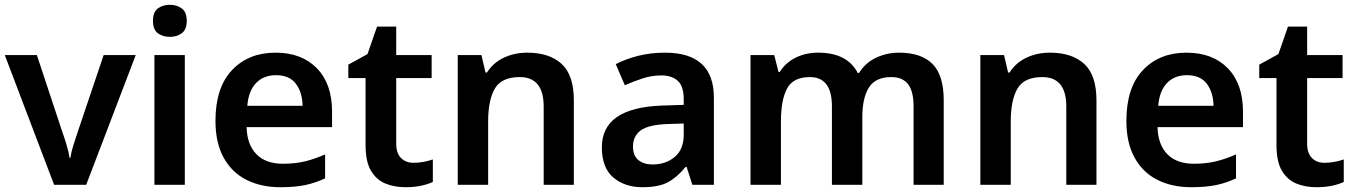

<svg xmlns="http://www.w3.org/2000/svg" viewBox="-20 -772 5659 802"><path d="M206 0 0 -542H134L240 -222Q248 -200 258 -167Q268 -134 270 -113H274Q277 -135 287 -167Q297 -199 305 -222L413 -542H547L340 0Z M690 -752Q718 -752 739 -737Q760 -722 760 -685Q760 -648 739 -633Q718 -618 690 -618Q660 -618 639.5 -633Q619 -648 619 -685Q619 -722 639.5 -737Q660 -752 690 -752ZM752 -542V0H625V-542Z M1131 -552Q1240 -552 1303.5 -487Q1367 -422 1367 -306V-241H1010Q1012 -168 1051 -128Q1090 -88 1162 -88Q1213 -88 1254 -98Q1295 -108 1338 -127V-27Q1298 -8 1255 1Q1212 10 1151 10Q1071 10 1010 -20.5Q949 -51 914.5 -113Q880 -175 880 -267Q880 -406 949 -479Q1018 -552 1131 -552ZM1133 -458Q1081 -458 1049.5 -425Q1018 -392 1013 -330H1244Q1243 -386 1216 -422Q1189 -458 1133 -458Z M1707 -92Q1729 -92 1750 -96Q1771 -100 1788 -106V-12Q1767 -2 1738 4Q1709 10 1674 10Q1627 10 1589.5 -5.5Q1552 -21 1529.5 -59Q1507 -97 1507 -166V-446H1435V-502L1515 -546L1555 -661H1635V-542H1783V-446H1635V-172Q1635 -132 1655 -112Q1675 -92 1707 -92Z M2183 -552Q2275 -552 2326 -505Q2377 -458 2377 -353V0H2251V-327Q2251 -450 2151 -450Q2075 -450 2047 -402Q2019 -354 2019 -264V0H1892V-542H1991L2008 -469H2014Q2040 -510 2084.5 -531Q2129 -552 2183 -552Z M2758 -552Q2962 -552 2962 -364V0H2872L2848 -75H2844Q2808 -31 2769.5 -10.5Q2731 10 2663 10Q2590 10 2542 -30.5Q2494 -71 2494 -157Q2494 -322 2745 -331L2836 -334V-357Q2836 -412 2811 -434.5Q2786 -457 2742 -457Q2703 -457 2664.5 -444.5Q2626 -432 2590 -416L2552 -504Q2592 -525 2644.5 -538.5Q2697 -552 2758 -552ZM2770 -254Q2688 -251 2656 -227Q2624 -203 2624 -160Q2624 -121 2647 -103Q2670 -85 2706 -85Q2761 -85 2798.5 -116.5Q2836 -148 2836 -210V-256Z M3736 -552Q3828 -552 3875 -505Q3922 -458 3922 -353V0H3796V-328Q3796 -391 3773 -420.5Q3750 -450 3703 -450Q3637 -450 3609.5 -406.5Q3582 -363 3582 -282V0H3455V-328Q3455 -450 3363 -450Q3293 -450 3267.5 -402Q3242 -354 3242 -264V0H3115V-542H3214L3232 -471H3237Q3261 -510 3303 -531Q3345 -552 3398 -552Q3519 -552 3563 -467H3568Q3595 -510 3639.5 -531Q3684 -552 3736 -552Z M4366 -552Q4458 -552 4509 -505Q4560 -458 4560 -353V0H4434V-327Q4434 -450 4334 -450Q4258 -450 4230 -402Q4202 -354 4202 -264V0H4075V-542H4174L4191 -469H4197Q4223 -510 4267.5 -531Q4312 -552 4366 -552Z M4936 -552Q5045 -552 5108.5 -487Q5172 -422 5172 -306V-241H4815Q4817 -168 4856 -128Q4895 -88 4967 -88Q5018 -88 5059 -98Q5100 -108 5143 -127V-27Q5103 -8 5060 1Q5017 10 4956 10Q4876 10 4815 -20.5Q4754 -51 4719.5 -113Q4685 -175 4685 -267Q4685 -406 4754 -479Q4823 -552 4936 -552ZM4938 -458Q4886 -458 4854.5 -425Q4823 -392 4818 -330H5049Q5048 -386 5021 -422Q4994 -458 4938 -458Z M5512 -92Q5534 -92 5555 -96Q5576 -100 5593 -106V-12Q5572 -2 5543 4Q5514 10 5479 10Q5432 10 5394.5 -5.5Q5357 -21 5334.5 -59Q5312 -97 5312 -166V-446H5240V-502L5320 -546L5360 -661H5440V-542H5588V-446H5440V-172Q5440 -132 5460 -112Q5480 -92 5512 -92Z"/></svg>

Font: Noto Sans Thai Looped SemiBold
Style: Regular
Weight: 600
Designer: Sasikarn Vongin, Ben Mitchell
Foundry: The Fontpad Ltd
Version: Version 1.001; ttfautohint (v1.8.4.7-5d5b)